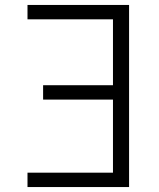

<svg xmlns="http://www.w3.org/2000/svg" viewBox="-20 -755 640 775"><path d="M91 0V-58H436V-353H154V-411H436V-677H91V-735H501V0Z"/></svg>

Font: Iosevka Curly Light Extended
Style: Regular
Weight: 300
Width: 7
Monospace: yes
Designer: Belleve Invis
Foundry: Belleve Invis
Version: Version 11.1.0; ttfautohint (v1.8.3)